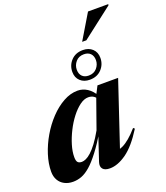

<svg xmlns="http://www.w3.org/2000/svg" viewBox="-170 -1056 1021 1184"><g transform="rotate(-20 340.0 -464.0)"><path d="M295.5 -47 357 -231.5 366 -229.5Q321 -155 285 -107.8Q249 -60.5 218.5 -34Q188 -7.5 160.5 2.8Q133 13 105 13Q73 13 48.8 0.2Q24.5 -12.5 11 -36Q-2.5 -59.5 -2.5 -91.5Q-2.5 -144 15.8 -201.2Q34 -258.5 65.8 -312.8Q97.5 -367 138.8 -410.5Q180 -454 226.8 -480Q273.5 -506 320.5 -506Q354 -506 383.5 -487.2Q413 -468.5 437 -427L427.5 -407Q417 -427 402.5 -436Q388 -445 368.5 -445Q341.5 -445 312.8 -423.8Q284 -402.5 257 -367.5Q230 -332.5 208.8 -290.2Q187.5 -248 174.8 -205.8Q162 -163.5 162 -128Q162 -103 170.2 -93.5Q178.5 -84 197 -84Q209 -84 224.2 -90.8Q239.5 -97.5 258.5 -114.5Q277.5 -131.5 299.8 -161Q322 -190.5 347.5 -235.5L420 -440L448 -494.5H583.5L434.5 -49.5L419.5 -72.5Q439.5 -75.5 462 -86Q484.5 -96.5 509.8 -117.8Q535 -139 564.5 -172.5L573.5 -165Q513.5 -69 455.5 -28Q397.5 13 346.5 13Q313 13 299.8 -3.2Q286.5 -19.5 295.5 -47ZM437 -730Q475 -730 499 -707.8Q523 -685.5 523 -648Q523 -605 494 -574Q465 -543 416.5 -543Q378.5 -543 354.5 -565.2Q330.5 -587.5 330.5 -624.5Q330.5 -668 359.5 -699Q388.5 -730 437 -730ZM419 -569.5Q453 -569.5 472.8 -592.5Q492.5 -615.5 492.5 -644.5Q492.5 -672 477 -687.8Q461.5 -703.5 434 -703.5Q400 -703.5 380.5 -680.5Q361 -657.5 361 -628.5Q361 -600.5 376.5 -585Q392 -569.5 419 -569.5ZM451 -779 549 -942.5H682L680.5 -935L478.5 -779Z"/></g></svg>

Font: Newsreader 60pt
Style: Bold Italic
Weight: 700
Italic angle: -17°
Designer: Hugues Gentile
Foundry: Production Type
Version: Version 1.003